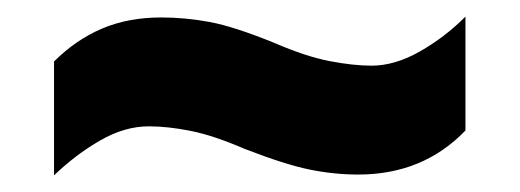

<svg xmlns="http://www.w3.org/2000/svg" viewBox="-20 -468 626 231"><path d="M274 -289Q237 -305 209.5 -310.5Q182 -316 159 -316Q130 -316 100.5 -299Q71 -282 45 -257V-394Q71 -420 102.5 -433.5Q134 -447 174 -447Q203 -447 232.5 -441.5Q262 -436 311 -416Q348 -400 376.5 -394.5Q405 -389 427 -389Q455 -389 485 -406Q515 -423 540 -448V-311Q489 -258 411 -258Q382 -258 352.5 -264Q323 -270 274 -289Z"/></svg>

Font: Noto Sans Cherokee Black
Style: Regular
Weight: 900
Designer: Monotype Design Team
Foundry: Monotype Imaging Inc.
Version: Version 2.001; ttfautohint (v1.8.4.7-5d5b)